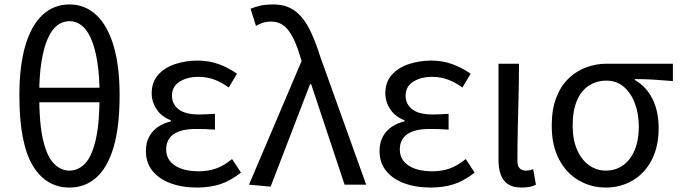

<svg xmlns="http://www.w3.org/2000/svg" viewBox="-20 -829 3054 862"><path d="M292 13Q186 13 126.5 -86.5Q67 -186 67 -401Q67 -534 94 -625Q121 -716 171.5 -762.5Q222 -809 292 -809Q361 -809 411.5 -762.5Q462 -716 489.5 -625Q517 -534 517 -401Q517 -258 489.5 -166.5Q462 -75 411.5 -31Q361 13 292 13ZM292 -63Q331 -63 361.5 -94.5Q392 -126 409.5 -200Q427 -274 427 -401Q427 -490 416.5 -553.5Q406 -617 388 -657Q370 -697 345.5 -715.5Q321 -734 292 -734Q262 -734 237.5 -715.5Q213 -697 195 -657Q177 -617 166.5 -553.5Q156 -490 156 -401Q156 -274 173.5 -200Q191 -126 222 -94.5Q253 -63 292 -63ZM117 -370V-435H466V-370Z M864 13Q797 13 745 -6.5Q693 -26 664 -62.5Q635 -99 635 -150Q635 -189 650 -216Q665 -243 690.5 -260Q716 -277 747 -284V-289Q705 -305 683 -338.5Q661 -372 661 -410Q661 -460 689.5 -492.5Q718 -525 765.5 -541Q813 -557 868 -557Q918 -557 962 -541Q1006 -525 1044 -498L1007 -436Q976 -459 942.5 -471.5Q909 -484 871 -484Q821 -484 786.5 -462.5Q752 -441 752 -399Q752 -362 781.5 -338.5Q811 -315 876 -315Q892 -315 908.5 -316Q925 -317 945 -318V-247Q921 -249 900.5 -249.5Q880 -250 860 -250Q793 -250 759.5 -226.5Q726 -203 726 -158Q726 -112 765 -86Q804 -60 873 -60Q913 -60 948.5 -72Q984 -84 1022 -115L1062 -54Q1013 -16 967 -1.5Q921 13 864 13Z M1195 9 1098 0 1334 -555 1327 -578Q1305 -653 1275 -692.5Q1245 -732 1198 -732Q1176 -732 1159.5 -726.5Q1143 -721 1129 -713L1105 -790Q1125 -798 1148.5 -803.5Q1172 -809 1208 -809Q1262 -809 1300 -783Q1338 -757 1366 -704.5Q1394 -652 1418 -574L1624 0H1527L1377 -451H1372Z M1913 13Q1846 13 1794 -6.5Q1742 -26 1713 -62.5Q1684 -99 1684 -150Q1684 -189 1699 -216Q1714 -243 1739.5 -260Q1765 -277 1796 -284V-289Q1754 -305 1732 -338.5Q1710 -372 1710 -410Q1710 -460 1738.5 -492.5Q1767 -525 1814.5 -541Q1862 -557 1917 -557Q1967 -557 2011 -541Q2055 -525 2093 -498L2056 -436Q2025 -459 1991.5 -471.5Q1958 -484 1920 -484Q1870 -484 1835.5 -462.5Q1801 -441 1801 -399Q1801 -362 1830.5 -338.5Q1860 -315 1925 -315Q1941 -315 1957.5 -316Q1974 -317 1994 -318V-247Q1970 -249 1949.5 -249.5Q1929 -250 1909 -250Q1842 -250 1808.5 -226.5Q1775 -203 1775 -158Q1775 -112 1814 -86Q1853 -60 1922 -60Q1962 -60 1997.5 -72Q2033 -84 2071 -115L2111 -54Q2062 -16 2016 -1.5Q1970 13 1913 13Z M2321 13Q2284 13 2261.5 -1.5Q2239 -16 2228.5 -44Q2218 -72 2218 -112V-543H2310Q2310 -470 2308 -394Q2306 -318 2304.5 -245Q2303 -172 2303 -106Q2303 -83 2313.5 -73Q2324 -63 2341 -63Q2349 -63 2357 -64.5Q2365 -66 2374 -69L2386 0Q2375 6 2360 9.5Q2345 13 2321 13Z M2700 13Q2634 13 2578.5 -19Q2523 -51 2490 -113.5Q2457 -176 2457 -265Q2457 -337 2477 -389.5Q2497 -442 2532 -476Q2567 -510 2611.5 -526.5Q2656 -543 2704 -543H3001V-465Q2955 -469 2915 -471.5Q2875 -474 2830 -474V-470Q2880 -442 2908.5 -386.5Q2937 -331 2937 -254Q2937 -170 2905.5 -110Q2874 -50 2820 -18.5Q2766 13 2700 13ZM2700 -63Q2744 -63 2777.5 -87Q2811 -111 2829.5 -155.5Q2848 -200 2848 -261Q2848 -316 2831 -363Q2814 -410 2781.5 -438.5Q2749 -467 2702 -467Q2659 -467 2624.5 -445Q2590 -423 2570.5 -378Q2551 -333 2551 -265Q2551 -203 2570.5 -157.5Q2590 -112 2624 -87.5Q2658 -63 2700 -63Z"/></svg>

Font: Noto Sans HK
Style: Regular
Weight: 400
Designer: Ryoko NISHIZUKA 西塚涼子 (kana, bopomofo & ideographs); Paul D. Hunt (Latin, Greek & Cyrillic); Sandoll Communications 산돌커뮤니
Foundry: Adobe
Version: Version 2.004-H2;hotconv 1.0.118;makeotfexe 2.5.65603